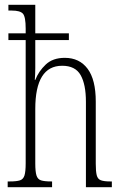

<svg xmlns="http://www.w3.org/2000/svg" viewBox="-20 -780 508 800"><path d="M12 0V-24H21Q49 -24 63 -28.5Q77 -33 82 -49Q87 -65 87 -100V-613H15V-641H87V-661Q87 -710 75.5 -723Q64 -736 29 -736H15V-760H127V-641H267V-613H127V-497Q127 -473 125 -447H127Q141 -483 170.5 -511Q200 -539 250 -539Q311 -539 345 -493.5Q379 -448 379 -357V-98Q379 -66 383 -50Q387 -34 400 -29Q413 -24 439 -24H446V0H338V-356Q338 -428 316 -467Q294 -506 239 -506Q127 -506 127 -326V-99Q127 -65 132 -49Q137 -33 151 -28.5Q165 -24 193 -24H197V0Z"/></svg>

Font: Noto Serif Hebrew ExtraCondensed ExtraLight
Style: Regular
Weight: 200
Width: 2
Designer: Monotype Design Team
Foundry: Monotype Imaging Inc.
Version: Version 2.004; ttfautohint (v1.8.4.7-5d5b)